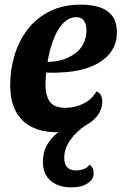

<svg xmlns="http://www.w3.org/2000/svg" viewBox="-20 -550 524 828"><path d="M222 20Q163 20 118 -2Q73 -24 48.5 -69Q24 -114 24 -184Q24 -248 42 -309.5Q60 -371 97.5 -421Q135 -471 193 -500.5Q251 -530 331 -530Q372 -530 407 -519.5Q442 -509 463 -483Q484 -457 484 -410Q484 -357 453 -319Q422 -281 365.5 -260Q309 -239 231 -237Q219 -236 204.5 -236.5Q190 -237 179 -237Q178 -224 177 -210.5Q176 -197 176 -186Q176 -138 195 -111.5Q214 -85 263 -85Q304 -85 340.5 -103.5Q377 -122 396 -156Q410 -150 415.5 -138Q421 -126 421 -112Q421 -75 395 -45Q369 -15 324 2.5Q279 20 222 20ZM185 -283Q220 -283 250 -292.5Q280 -302 303.5 -319Q327 -336 340 -362Q353 -388 353 -420Q352 -447 341.5 -461.5Q331 -476 308 -476Q286 -476 266 -461.5Q246 -447 230.5 -421Q215 -395 203.5 -360Q192 -325 185 -283ZM288 258Q232 258 198.5 229.5Q165 201 165 148Q165 103 186.5 69Q208 35 242.5 12Q277 -11 313 -22L352 -17V-11Q312 14 284.5 52Q257 90 257 130Q257 185 308 185Q326 185 341.5 179Q357 173 367 160Q376 168 380 176.5Q384 185 384 198Q384 222 358.5 240Q333 258 288 258Z"/></svg>

Font: Sansita Swashed Light SemiBold
Style: Regular
Weight: 600
Version: Version 1.003